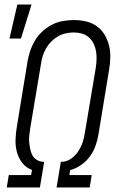

<svg xmlns="http://www.w3.org/2000/svg" viewBox="-20 -832 540 852"><path d="M10 0 19 -55H118L122 -78Q96 -87 79 -109Q62 -131 55 -157.5Q48 -184 49 -213Q50 -242 55 -271L102 -558Q106 -582 114 -606Q122 -630 135 -652Q148 -674 167.5 -692Q187 -710 210 -722Q233 -734 258 -738.5Q283 -743 307 -743Q335 -743 361.5 -737Q388 -731 409 -716Q430 -701 443.5 -679Q457 -657 463.5 -631.5Q470 -606 469.5 -578Q469 -550 464 -522L417 -236Q413 -211 404 -185.5Q395 -160 379 -138Q363 -116 340 -100Q317 -84 291 -77L288 -55H387L378 0H231L250 -114H256Q278 -115 297 -129Q316 -143 328.5 -162.5Q341 -182 347.5 -203Q354 -224 357 -245L405 -531Q408 -550 408.5 -569Q409 -588 406 -605.5Q403 -623 395 -639Q387 -655 374 -666.5Q361 -678 343.5 -683Q326 -688 307 -688Q290 -688 271.5 -684Q253 -680 237 -670.5Q221 -661 207.5 -647.5Q194 -634 184.5 -617.5Q175 -601 169.5 -583.5Q164 -566 162 -549L114 -262Q112 -247 110 -231.5Q108 -216 109.5 -201Q111 -186 114 -171Q117 -156 123.5 -143.5Q130 -131 142.5 -123Q155 -115 171 -114H176L157 0ZM22 -661 57 -812H120L73 -661Z"/></svg>

Font: Iosevka Light
Style: Italic
Weight: 300
Italic angle: -9°
Monospace: yes
Designer: Belleve Invis
Foundry: Belleve Invis
Version: Version 32.5.0; ttfautohint (v1.8.4)